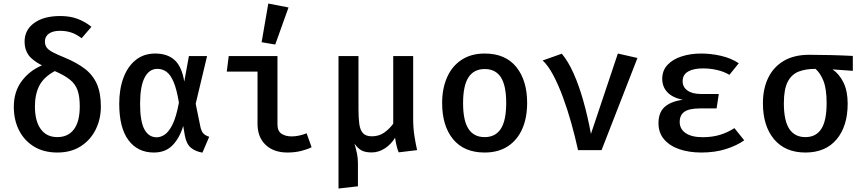

<svg xmlns="http://www.w3.org/2000/svg" viewBox="-20 -864 4963 1105"><path d="M326.7 -771.8Q384.1 -771.8 427.4 -755.1Q470.8 -738.5 506.2 -709.7L449.7 -644.1Q417.9 -668.2 388.5 -677.4Q359 -686.7 325.1 -686.7Q284.1 -686.7 261.3 -670.3Q238.5 -653.8 238.5 -625.6Q238.5 -604.6 248.7 -590.5Q259 -576.4 283.1 -563.6Q307.2 -550.8 350.3 -533.3Q421.5 -504.1 468.2 -468.2Q514.9 -432.3 537.7 -380.3Q560.5 -328.2 560.5 -251.3Q560.5 -177.9 530.3 -117.7Q500 -57.4 444.1 -21.8Q388.2 13.8 310.3 13.8Q231.3 13.8 175.1 -20.8Q119 -55.4 89.2 -114.9Q59.5 -174.4 59.5 -248.7Q59.5 -336.4 104.9 -397.2Q150.3 -457.9 221.5 -487.7Q165.1 -516.9 143.3 -548.5Q121.5 -580 121.5 -624.1Q121.5 -692.3 177.2 -732.1Q232.8 -771.8 326.7 -771.8ZM295.4 -454.9Q231.8 -420.5 206.4 -371Q181 -321.5 181 -251.3Q181 -167.2 214.6 -121Q248.2 -74.9 309.7 -74.9Q371.8 -74.9 405.4 -119.5Q439 -164.1 439 -251.8Q439 -309.2 426.2 -345.1Q413.3 -381 382.1 -405.9Q350.8 -430.8 295.4 -454.9Z M873.3 -555.9Q944.1 -555.9 985.4 -517.9Q1026.7 -480 1040.5 -394.4L1067.2 -541.5H1171.8L1106.2 -266.7L1133.3 -134.9Q1139 -107.7 1151 -95.4Q1163.1 -83.1 1184.1 -76.9L1145.1 14.4Q1104.6 7.7 1078.7 -13.8Q1052.8 -35.4 1044.1 -82.6L1034.4 -139Q1014.4 -71.3 973.8 -28.7Q933.3 13.8 865.6 13.8Q772.3 13.8 719.2 -57.4Q666.2 -128.7 666.2 -266.7Q666.2 -350.8 690.3 -415.9Q714.4 -481 760.8 -518.5Q807.2 -555.9 873.3 -555.9ZM886.2 -467.7Q837.9 -467.7 812.1 -416.9Q786.2 -366.2 786.2 -266.7Q786.2 -165.6 811 -119.7Q835.9 -73.8 882.1 -73.8Q904.6 -73.8 928.2 -89.5Q951.8 -105.1 973.1 -147.9Q994.4 -190.8 1009.7 -273.3Q997.4 -348.7 979.7 -391Q962.1 -433.3 938.7 -450.5Q915.4 -467.7 886.2 -467.7Z M1462.1 -451.8H1285.1L1296.4 -541.5H1576.9V-147.2Q1576.9 -110.3 1599.7 -94.6Q1622.6 -79 1659 -79Q1680 -79 1702.1 -83.8Q1724.1 -88.7 1744.6 -96.9L1773.3 -16.9Q1751.8 -5.1 1714.4 4.4Q1676.9 13.8 1634.4 13.8Q1555.4 13.8 1508.7 -30.3Q1462.1 -74.4 1462.1 -151.3ZM1524.1 -843.6 1640.5 -821 1564.1 -607.7 1485.6 -621Z M2357.9 -541.5V-180Q2357.9 -127.2 2365.1 -81.5Q2372.3 -35.9 2380.5 0L2274.4 12.8Q2268.2 -1 2262.3 -25.6Q2256.4 -50.3 2253.8 -71.3Q2230.3 -32.8 2194.4 -9.7Q2158.5 13.3 2119.5 13.3Q2083.1 13.3 2061.8 2.3Q2040.5 -8.7 2020 -37.4Q2029.2 -6.7 2034.6 20Q2040 46.7 2040 75.9V208.2L1928.2 221V-541.5H2043.1V-236.4Q2043.1 -186.2 2047.7 -151.3Q2052.3 -116.4 2068.7 -97.9Q2085.1 -79.5 2120.5 -79.5Q2161 -79.5 2191.5 -101Q2222.1 -122.6 2243.1 -152.3V-541.5Z M2769.7 -555.9Q2888.7 -555.9 2951.3 -478.5Q3013.8 -401 3013.8 -271.8Q3013.8 -185.6 2985.4 -121.5Q2956.9 -57.4 2902.3 -21.8Q2847.7 13.8 2769.2 13.8Q2650.8 13.8 2587.7 -62.8Q2524.6 -139.5 2524.6 -270.8Q2524.6 -354.9 2553.1 -419.2Q2581.5 -483.6 2636.4 -519.7Q2691.3 -555.9 2769.7 -555.9ZM2769.7 -466.7Q2707.7 -466.7 2676.4 -419.2Q2645.1 -371.8 2645.1 -270.8Q2645.1 -169.7 2676.2 -122.3Q2707.2 -74.9 2769.2 -74.9Q2831.3 -74.9 2862.3 -122.6Q2893.3 -170.3 2893.3 -271.8Q2893.3 -371.8 2862.6 -419.2Q2831.8 -466.7 2769.7 -466.7Z M3306.7 0Q3290.3 -75.9 3268.2 -154.6Q3246.2 -233.3 3219.7 -304.9Q3193.3 -376.4 3164.1 -431.5Q3134.9 -486.7 3103.1 -515.9L3213.3 -554.9Q3249.7 -511.8 3281 -441.8Q3312.3 -371.8 3337.4 -282.6Q3362.6 -193.3 3381 -93.3L3535.9 -555.9L3648.7 -530.3L3442.1 0Z M4104.1 -240H4008.7Q3946.2 -240 3919 -220.8Q3891.8 -201.5 3891.8 -162.1Q3891.8 -121.5 3926.2 -97.9Q3960.5 -74.4 4024.6 -74.4Q4079.5 -74.4 4124.4 -88.2Q4169.2 -102.1 4206.7 -126.7L4263.1 -56.4Q4220.5 -26.2 4157.9 -6.2Q4095.4 13.8 4016.4 13.8Q3945.1 13.8 3889.5 -5.4Q3833.8 -24.6 3801.8 -62.3Q3769.7 -100 3769.7 -154.9Q3769.7 -216.4 3804.9 -248.2Q3840 -280 3909.2 -289.7Q3848.7 -302.6 3820 -334.1Q3791.3 -365.6 3791.3 -410.3Q3791.3 -457.9 3821.3 -490.3Q3851.3 -522.6 3902.3 -539.2Q3953.3 -555.9 4015.9 -555.9Q4072.3 -555.9 4130 -542.6Q4187.7 -529.2 4231.8 -500L4177.9 -433.3Q4145.1 -452.8 4105.6 -461.5Q4066.2 -470.3 4026.2 -470.3Q3970.8 -470.3 3939.7 -452.1Q3908.7 -433.8 3908.7 -396.4Q3908.7 -363.1 3936.4 -343.1Q3964.1 -323.1 4014.9 -323.1H4116.9Z M4636.9 -548.7Q4696.4 -548.7 4765.4 -546.9Q4834.4 -545.1 4888.2 -542.1V-456.4L4771.3 -464.6Q4809.7 -439 4834.1 -389.7Q4858.5 -340.5 4858.5 -267.7Q4858.5 -137.9 4794.9 -62.1Q4731.3 13.8 4615.4 13.8Q4499 13.8 4434.9 -62.6Q4370.8 -139 4370.8 -269.7Q4370.8 -353.8 4401.5 -416.7Q4432.3 -479.5 4491.5 -514.1Q4550.8 -548.7 4636.9 -548.7ZM4491.3 -269.7Q4491.3 -169.2 4522.6 -122.1Q4553.8 -74.9 4615.4 -74.9Q4676.4 -74.9 4706.9 -122.3Q4737.4 -169.7 4737.4 -270.3Q4737.4 -352.3 4719.2 -398.2Q4701 -444.1 4673.3 -467.7Q4617.4 -467.7 4576.7 -452.1Q4535.9 -436.4 4513.6 -393.6Q4491.3 -350.8 4491.3 -269.7Z"/></svg>

Font: Fira Code Medium
Style: Regular
Weight: 500
Designer: Carrois Corporate, Edenspiekermann AG, Nikita Prokopov
Foundry: Carrois Corporate, Edenspiekermann AG, Nikita Prokopov
Version: Version 6.002